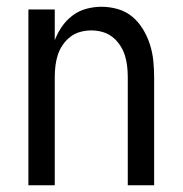

<svg xmlns="http://www.w3.org/2000/svg" viewBox="-20 -548 540 568"><path d="M64 0V-520H142V-429Q150 -450 163 -469Q176 -488 194.5 -502Q213 -516 235.5 -522Q258 -528 280 -528Q305 -528 329 -521Q353 -514 371.5 -498.5Q390 -483 403 -461.5Q416 -440 423.5 -416.5Q431 -393 433.5 -368.5Q436 -344 436 -320V0H358V-320Q358 -337 356 -353.5Q354 -370 349 -385.5Q344 -401 334.5 -415Q325 -429 312 -439Q299 -449 283 -453.5Q267 -458 250 -458Q233 -458 217 -453.5Q201 -449 188 -439Q175 -429 165.5 -415Q156 -401 151 -385.5Q146 -370 144 -353.5Q142 -337 142 -320V0Z"/></svg>

Font: Iosevka Julsh Curly
Style: Regular
Weight: 400
Designer: Belleve Invis
Foundry: Belleve Invis
Version: Version 15.0.2; ttfautohint (v1.8.4)